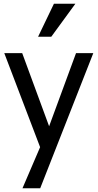

<svg xmlns="http://www.w3.org/2000/svg" viewBox="-20 -818 526 1034"><path d="M482.5 -532 196.5 196H101L196 -25.5L3 -532H99.5L244.5 -138L389.5 -532ZM386 -798 256 -620H185L270.5 -798Z"/></svg>

Font: Myanmar Ethnic
Style: Regular
Weight: 400
Designer: Khon Soe Zaw Thu
Foundry: PaOh Unicode khonsoezawthu@gmail.com and @hotmail.com
Version: Version 1.01 September 27, 2016